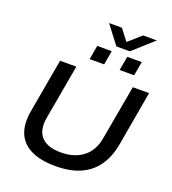

<svg xmlns="http://www.w3.org/2000/svg" viewBox="-182 -1184 1195 1332"><g transform="rotate(20 415.5 -518.0)"><path d="M383 12Q235 12 160 -47Q85 -106 85 -217Q85 -234 86.5 -252.5Q88 -271 92 -290L162 -686H282L211 -285Q209 -274 207.5 -260.5Q206 -247 206 -236Q206 -164 251.5 -127Q297 -90 383 -90Q483 -90 547 -139.5Q611 -189 627 -283L699 -686H819L748 -280Q731 -186 685 -120.5Q639 -55 563.5 -21.5Q488 12 383 12ZM351 -767 369 -871H476L458 -767ZM572 -767 591 -871H698L679 -767ZM745 -1048 594 -913H495L392 -1048H487L571 -938H519L643 -1048Z"/></g></svg>

Font: Archivo SemiExpanded Medium
Style: Italic
Weight: 500
Width: 6
Italic angle: -10°
Designer: Hector Gatti
Foundry: Omnibus-Type
Version: Version 2.001